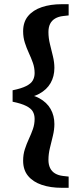

<svg xmlns="http://www.w3.org/2000/svg" viewBox="-20 -735 377 914"><path d="M40 -250.8V-305.2Q82 -313.8 104.9 -325.5Q127.8 -337.1 136.3 -352.5Q144.8 -367.9 144.8 -387.1Q144.8 -412.2 136.7 -435.4Q128.5 -458.6 117.5 -482.3Q106.5 -506 98.3 -531.6Q90.1 -557.2 90.1 -586.1Q90.1 -630.4 113.8 -658.7Q137.4 -687 179 -701Q220.6 -715 273.3 -715H306.8V-661.6L279.8 -658.6Q257.8 -656 242 -646.6Q226.3 -637.1 218.5 -621.3Q210.6 -605.6 210.6 -582.1Q210.6 -554.2 217.8 -525Q225 -495.9 231.9 -467.3Q238.9 -438.8 238.9 -411.5Q238.9 -371.4 220.9 -339.8Q202.9 -308.2 166.9 -288.6Q130.9 -268.9 75 -265.8V-290.2Q130.9 -287.1 166.9 -267.4Q202.9 -247.8 220.9 -216.2Q238.9 -184.6 238.9 -144.5Q238.9 -118 231.9 -89Q225 -60.1 217.8 -31.1Q210.6 -2.1 210.6 26.1Q210.6 48.6 218.5 64.8Q226.3 81.1 242 90.6Q257.8 100 279.8 102.6L306.8 105.6V159H273.3Q220.6 159 179 145Q137.4 131 113.8 102.6Q90.1 74.1 90.1 30.1Q90.1 0.5 98.3 -24.7Q106.5 -50 117.5 -73.7Q128.5 -97.4 136.7 -120.6Q144.8 -143.8 144.8 -168.9Q144.8 -188.8 136.3 -203.9Q127.8 -218.9 104.9 -230.5Q82 -242.2 40 -250.8Z"/></svg>

Font: Adobe Variable Font Prototype
Style: Regular
Weight: 389
Designer: Frank Grießhammer
Foundry: Adobe
Version: Version 1.004;hotconv 1.0.113;makeotfexe 2.5.65598